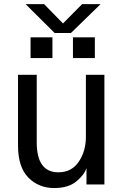

<svg xmlns="http://www.w3.org/2000/svg" viewBox="-20 -905 606 942"><path d="M68.4 -191.4V-538.1H160.2V-207Q160.2 -59.6 266.6 -59.6Q331.1 -59.6 366.2 -111.3Q401.4 -163.1 401.4 -233.4V-538.1H492.2V0H404.3V-78.1H403.3Q392.6 -45.9 353.5 -14.2Q314.5 17.6 246.1 17.6Q169.9 17.6 119.1 -33.7Q68.4 -85 68.4 -191.4ZM105.5 -884.8H196.3L289.1 -790L382.8 -884.8H473.6L328.1 -743.2H248ZM129.9 -620.1V-721.7H237.3V-620.1ZM337.9 -620.1V-721.7H445.3V-620.1Z"/></svg>

Font: Gothic A1 Medium
Style: Regular
Weight: 500
Designer: HanYang I&C Co.,Ltd.
Foundry: HanYang I&C Co.,Ltd.
Version: Version 2.50